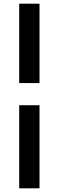

<svg xmlns="http://www.w3.org/2000/svg" viewBox="-20 -770 318 1040"><path d="M84 -320V-750H194V-320ZM84 250V-200H194V250Z"/></svg>

Font: Assistant ExtraBold
Style: Regular
Weight: 800
Designer: Hebrew By Ben Nathan, Latin by Paul Hunt
Version: Version 2.001;PS 002.001;hotconv 1.0.88;makeotf.lib2.5.64775